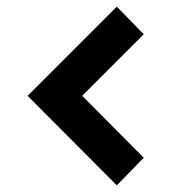

<svg xmlns="http://www.w3.org/2000/svg" viewBox="-20 -657 515 577"><path d="M331 -100 63 -369 331 -637 412 -554 227 -369 412 -183Z"/></svg>

Font: Tomorrow SemiBold
Style: Regular
Weight: 600
Designer: Tony de Marco, Monica Rizzolli
Foundry: Just in Type
Version: Version 2.002